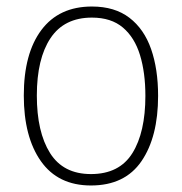

<svg xmlns="http://www.w3.org/2000/svg" viewBox="-20 -559 559 589"><path d="M465 -265Q465 -139 414 -64.5Q363 10 259 10Q158 10 105.5 -64.5Q53 -139 53 -266Q53 -395 107 -467Q161 -539 262 -539Q332 -539 377 -504.5Q422 -470 443.5 -408.5Q465 -347 465 -265ZM93 -266Q93 -154 133.5 -89.5Q174 -25 259 -25Q346 -25 386 -89Q426 -153 426 -265Q426 -336 409.5 -390Q393 -444 357 -474.5Q321 -505 262 -505Q177 -505 135 -442Q93 -379 93 -266Z"/></svg>

Font: Noto Sans Georgian SemiCondensed ExtraLight
Style: Regular
Weight: 200
Width: 4
Designer: Monotype Design Team, Akaki Razmadze
Foundry: Google LLC
Version: Version 2.005; ttfautohint (v1.8.4.7-5d5b)